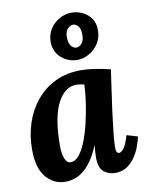

<svg xmlns="http://www.w3.org/2000/svg" viewBox="-89 -860 727 935"><g transform="rotate(-10 274.5 -392.0)"><path d="M327 -511Q355 -511 392.5 -505.5Q430 -500 471 -490Q466 -453 458 -399Q450 -345 442.5 -288.5Q435 -232 430 -184.5Q425 -137 425 -111Q425 -93 429.5 -87.5Q434 -82 439 -82Q451 -82 464 -99Q477 -116 490 -161L544 -145Q540 -124 530 -97Q520 -70 503.5 -45.5Q487 -21 462.5 -5Q438 11 405 11Q373 11 349 -8Q325 -27 325 -80Q325 -93 326 -109Q327 -125 329 -138H328Q310 -95 289.5 -66Q269 -37 247.5 -20Q226 -3 203.5 4Q181 11 158 11Q103 11 64 -33.5Q25 -78 25 -171Q25 -240 45 -301Q65 -362 104 -409.5Q143 -457 199 -484Q255 -511 327 -511ZM290 -445Q262 -445 238.5 -427Q215 -409 197.5 -374Q180 -339 171 -287Q162 -235 162 -166Q162 -125 172 -101.5Q182 -78 200 -78Q222 -78 241 -100.5Q260 -123 275.5 -161.5Q291 -200 302.5 -247.5Q314 -295 321.5 -344.5Q329 -394 331 -439Q326 -441 313.5 -443Q301 -445 290 -445ZM318 -563Q291 -563 264.5 -576Q238 -589 221.5 -614Q205 -639 205 -674Q206 -709 223.5 -736Q241 -763 269.5 -779Q298 -795 329 -795Q357 -795 383 -783Q409 -771 426 -747Q443 -723 442 -685Q441 -648 422 -620.5Q403 -593 375 -578Q347 -563 318 -563ZM326 -623Q339 -624 350.5 -636.5Q362 -649 363 -672Q365 -706 353.5 -721Q342 -736 326 -736Q313 -735 301 -723.5Q289 -712 287 -687Q286 -656 297 -639.5Q308 -623 326 -623Z"/></g></svg>

Font: Lora
Style: Italic
Weight: 400
Italic angle: -3°
Designer: Olga Karpushina, Alexei Vanyashin (Cyrillic)
Foundry: Cyreal
Version: Version 3.008